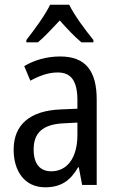

<svg xmlns="http://www.w3.org/2000/svg" viewBox="-20 -786 500 816"><path d="M274 -766H193C172 -722 128 -662 92 -616V-606H141C169 -629 201 -664 234 -699C265 -664 296 -631 326 -606H377V-616C342 -659 296 -721 274 -766ZM236 -546C179 -546 126 -531 83 -505L109 -443C149 -465 187 -478 225 -478C282 -478 309 -443 309 -359V-324L239 -321C107 -316 38 -256 38 -150C38 -58 85 10 172 10C239 10 279 -18 312 -75H315L329 0H391V-363C391 -483 345 -546 236 -546ZM252 -262 309 -265V-213C309 -113 264 -58 198 -58C152 -58 123 -87 123 -151C123 -220 160 -258 252 -262Z"/></svg>

Font: Noto Sans Lao Looped Condensed
Style: Regular
Weight: 400
Width: 3
Designer: Mark Frömberg, Ben Mitchell
Foundry: The Fontpad Ltd
Version: Version 1.002